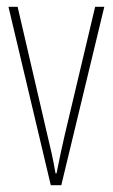

<svg xmlns="http://www.w3.org/2000/svg" viewBox="-20 -547 333 567"><path d="M130 0H161L288 -527H261L172 -152C163 -114 155 -76 147 -35H144C137 -77 128 -115 119 -152L32 -527H5Z"/></svg>

Font: Noto Sans Sinhala ExtraCondensed Thin
Style: Regular
Weight: 100
Width: 2
Designer: Jelle Bosma - Monotype Design Team
Foundry: Monotype Imaging Inc.
Version: Version 2.006